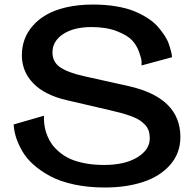

<svg xmlns="http://www.w3.org/2000/svg" viewBox="-20 -811 854 845"><path d="M348.1 -476.1 545.9 -432.1Q773.9 -380.9 773.9 -208Q773.9 -137.2 729.5 -86.2Q685.1 -35.2 610.8 -10.5Q536.6 14.2 440.9 14.2Q368.2 14.2 306.6 1Q245.1 -12.2 202.9 -34.7Q160.6 -57.1 128.9 -85Q97.2 -112.8 78.6 -144.8Q60.1 -176.8 50.8 -206.1Q41.5 -235.4 40 -263.2L173.8 -301.8Q173.3 -298.8 173.1 -294.2Q172.9 -289.6 174.1 -274.7Q175.3 -259.8 178.2 -245.4Q181.2 -231 189.2 -211.4Q197.3 -191.9 209.2 -175.3Q221.2 -158.7 241.7 -141.4Q262.2 -124 288.3 -112.1Q314.5 -100.1 353 -92.5Q391.6 -85 438 -85Q529.8 -85 584.5 -118.7Q639.2 -152.3 639.2 -202.1Q639.2 -220.7 634.3 -235.4Q629.4 -250 618.4 -261.7Q607.4 -273.4 594 -282.2Q580.6 -291 558.8 -299.1Q537.1 -307.1 515.9 -313Q494.6 -318.8 462.9 -326.2L273.9 -370.1Q176.3 -392.6 126.2 -444.6Q76.2 -496.6 76.2 -567.9Q76.2 -603.5 87.6 -636Q99.1 -668.5 123.8 -697Q148.4 -725.6 184.6 -746.3Q220.7 -767.1 273.2 -779.1Q325.7 -791 389.2 -791Q443.8 -791 490.5 -783.2Q537.1 -775.4 570.1 -762Q603 -748.5 630.1 -731Q657.2 -713.4 674.1 -694.1Q690.9 -674.8 703.6 -655.8Q716.3 -636.7 722.4 -619.1Q728.5 -601.6 731.9 -588.1Q735.4 -574.7 736.3 -566.9L736.8 -559.1L603 -522.9Q603.5 -529.8 603 -541.3Q602.5 -552.7 592.3 -581.8Q582 -610.8 561.8 -633.1Q541.5 -655.3 494.9 -673.6Q448.2 -691.9 382.8 -691.9Q304.7 -691.9 257.8 -660.9Q210.9 -629.9 210.9 -580.1Q210.9 -538.1 244.9 -514.9Q278.8 -491.7 348.1 -476.1Z"/></svg>

Font: Sporting Grotesque
Style: Regular
Weight: 400
Designer: Lucas LE BIHAN
Foundry: Lucas LE BIHAN
Version: Version 2.001;PS 2.1;hotconv 1.0.88;makeotf.lib2.5.647800